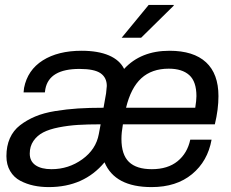

<svg xmlns="http://www.w3.org/2000/svg" viewBox="-20 -743 934 775"><path d="M471.2 -590.8 580.1 -723.1H681.2V-720.2L549.8 -590.8ZM176.8 12.2Q144.5 12.2 116 6.1Q87.4 0 61.8 -13.4Q36.1 -26.9 21 -52.5Q5.9 -78.1 5.9 -112.8Q5.9 -153.3 19.8 -184.8Q33.7 -216.3 60.8 -237.3Q87.9 -258.3 122.1 -272.7Q156.2 -287.1 202.6 -294.7Q249 -302.2 294.9 -305.2Q340.8 -308.1 397.9 -308.1L408.2 -366.2Q411.1 -392.6 411.1 -396Q411.1 -429.7 386 -447.3Q360.8 -464.8 300.8 -464.8Q178.7 -464.8 163.1 -383.8L161.1 -370.1H75.2Q75.2 -374.5 77.1 -388.2Q91.3 -460.4 152.8 -499.3Q214.4 -538.1 309.1 -538.1Q376 -538.1 419.7 -519.3Q463.4 -500.5 481 -464.8Q548.3 -538.1 664.1 -538.1Q761.2 -538.1 811.5 -491.7Q861.8 -445.3 861.8 -355Q861.8 -301.3 847.2 -241.2H476.1Q470.2 -208 470.2 -182.1Q470.2 -118.7 500.5 -89.4Q530.8 -60.1 592.8 -60.1Q657.2 -60.1 696.8 -92.3Q736.3 -124.5 748 -179.2H834Q818.4 -92.3 755.1 -40Q691.9 12.2 591.8 12.2Q443.8 12.2 401.9 -87.9Q318.8 12.2 176.8 12.2ZM488.8 -308.1H768.1Q772.9 -338.4 772.9 -355Q772.9 -413.6 744.1 -439.7Q715.3 -465.8 661.1 -465.8Q592.8 -465.8 550.5 -427.2Q508.3 -388.7 488.8 -308.1ZM188 -60.1Q256.8 -60.1 312.3 -100.1Q367.7 -140.1 378.9 -202.1L386.2 -241.2Q334 -241.2 294.7 -238.8Q255.4 -236.3 217 -228.8Q178.7 -221.2 154.3 -208.5Q129.9 -195.8 115 -174.1Q100.1 -152.3 100.1 -123Q100.1 -92.3 123.3 -76.2Q146.5 -60.1 188 -60.1Z"/></svg>

Font: Archivo
Style: Italic
Weight: 400
Italic angle: -10°
Designer: Hector Gatti
Foundry: Omnibus-Type
Version: Version 2.001